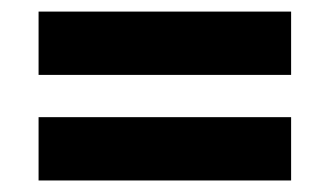

<svg xmlns="http://www.w3.org/2000/svg" viewBox="-20 -502 572 333"><path d="M46.9 -481.9H484.9V-372.1H46.9ZM46.9 -189V-298.8H484.9V-189Z"/></svg>

Font: LT Wave Text Bold
Style: Regular
Weight: 700
Designer: Daniel Lyons
Version: Version 2.5 (Glyphs App)